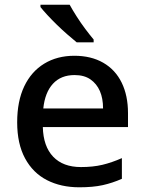

<svg xmlns="http://www.w3.org/2000/svg" viewBox="-20 -786 614 816"><path d="M296 -549Q367 -549 418.5 -519.5Q470 -490 497 -435Q524 -380 524 -305V-246H162Q164 -164 206 -120Q248 -76 324 -76Q375 -76 415 -85.5Q455 -95 498 -114V-26Q457 -8 416 1Q375 10 317 10Q239 10 179.5 -20.5Q120 -51 86.5 -113Q53 -175 53 -266Q53 -356 83 -419Q113 -482 168 -515.5Q223 -549 296 -549ZM297 -467Q239 -467 205 -430Q171 -393 164 -325H418Q418 -368 404.5 -399Q391 -430 364.5 -448.5Q338 -467 297 -467ZM276 -766Q288 -744 305.5 -716.5Q323 -689 342.5 -663Q362 -637 378 -618V-606H306Q289 -620 266.5 -639.5Q244 -659 222 -680.5Q200 -702 181.5 -722Q163 -742 152 -756V-766Z"/></svg>

Font: Noto Sans Khmer Medium
Style: Regular
Weight: 500
Version: Version 2.003